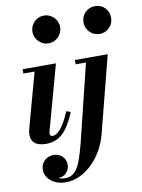

<svg xmlns="http://www.w3.org/2000/svg" viewBox="-107 -831 858 1163"><g transform="rotate(-10 322.0 -250.0)"><path d="M126.5 10Q78 10 56 -9Q34 -28 34 -58.5Q34 -72 36.2 -83Q38.5 -94 40.5 -102L131.5 -433.5H62V-460H267.5L158.5 -64.5Q157.5 -60.5 156.8 -55.8Q156 -51 156 -47Q156 -40 159.5 -35.2Q163 -30.5 171.5 -30.5Q186.5 -30.5 203 -43Q219.5 -55.5 238.5 -84.5Q257.5 -113.5 279 -163.5L305 -154.5Q280.5 -96 254.5 -59.8Q228.5 -23.5 197.5 -6.8Q166.5 10 126.5 10ZM245 -587Q221 -587 202 -599Q183 -611 171.8 -630.5Q160.5 -650 160.5 -672.5Q160.5 -695.5 171.8 -714.8Q183 -734 202 -745.8Q221 -757.5 245 -757.5Q269 -757.5 288.5 -745.8Q308 -734 319.2 -714.8Q330.5 -695.5 330.5 -672.5Q330.5 -650 319.2 -630.5Q308 -611 288.5 -599Q269 -587 245 -587ZM202.5 260Q164.5 260 136 246Q107.5 232 92.2 209.8Q77 187.5 77 163.5Q77 139 88 121.2Q99 103.5 117 93.8Q135 84 155.5 84Q186.5 84 208.8 104Q231 124 231 158Q231 184.5 210.8 206Q190.5 227.5 156 227.5Q125 227.5 101.5 209.5Q78 191.5 78 163.5H104Q104 183 118.5 199.2Q133 215.5 156 225.2Q179 235 203.5 235Q238.5 235 261.2 211.8Q284 188.5 299.8 145.2Q315.5 102 330.5 43.5L447.5 -433.5H384V-460H586L465 11.5Q450.5 67 423.2 112.8Q396 158.5 360.2 191.5Q324.5 224.5 284.2 242.2Q244 260 202.5 260ZM560 -589.5Q524 -589.5 499.5 -614.5Q475 -639.5 475 -675Q475 -711.5 499.5 -735.8Q524 -760 560 -760Q596 -760 620.2 -735.8Q644.5 -711.5 644.5 -675Q644.5 -639.5 620.2 -614.5Q596 -589.5 560 -589.5Z"/></g></svg>

Font: Bodoni Moda 9pt
Style: Bold Italic
Weight: 700
Italic angle: -13°
Designer: Owen Earl
Foundry: indestructible type
Version: Version 2.004